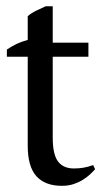

<svg xmlns="http://www.w3.org/2000/svg" viewBox="-20 -584 325 615"><path d="M2 -425.3Q18.1 -436 33.4 -443.4Q48.8 -450.7 68.8 -456.1V-532.2Q80.1 -542 95.5 -549.6Q110.8 -557.1 126.5 -564H148.9V-447.3H263.2V-402.3H148.9V-143.1Q148.9 -89.4 165.8 -66.9Q182.6 -44.4 216.8 -44.4Q233.4 -44.4 247.6 -46.9Q261.7 -49.3 278.3 -55.2L284.7 -42Q277.8 -34.2 267.8 -24.9Q257.8 -15.6 244.6 -7.6Q231.4 0.5 215.1 5.9Q198.7 11.2 178.2 11.2Q124.5 11.2 96.7 -19.5Q68.8 -50.3 68.8 -117.7V-402.3H2Z"/></svg>

Font: PT Astra Serif
Style: Regular
Weight: 400
Designer: A.Korolkova, I. Chaeva
Foundry: ParaType Ltd
Version: Version 1.002